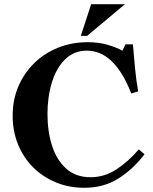

<svg xmlns="http://www.w3.org/2000/svg" viewBox="-20 -880 725 910"><path d="M409 -40Q474 -40 530 -76Q586 -112 638 -172L665 -149Q612 -79 542 -34.5Q472 10 380 10H379Q307 10 245 -15.5Q183 -41 137 -87Q91 -133 65.5 -195.5Q40 -258 40 -331Q40 -408 67.5 -471.5Q95 -535 143.5 -582Q192 -629 256.5 -654.5Q321 -680 395 -680Q448 -680 489 -668Q530 -656 560 -640L575 -670H610Q614 -619 620 -556.5Q626 -494 635 -447L602 -437Q581 -491 557 -529.5Q533 -568 506.5 -592.5Q480 -617 451 -628.5Q422 -640 392 -640Q331 -640 289 -599Q247 -558 226 -489.5Q205 -421 205 -339Q205 -258 226.5 -190Q248 -122 293.5 -81Q339 -40 409 -40ZM572 -860 393 -710H363L412 -860Z"/></svg>

Font: Brygada 1918
Style: Regular
Weight: 400
Designer: Mateusz Machalski | Borys Kosmynka | Przemek Hoffer
Foundry: NIEPODLEGLA 2018
Version: Version 3.006